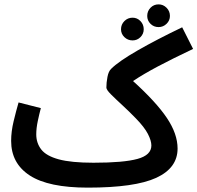

<svg xmlns="http://www.w3.org/2000/svg" viewBox="-20 -838 904 879"><path d="M706 -714Q684 -714 669 -729Q654 -744 654 -765Q654 -787 669 -802.5Q684 -818 706 -818Q727 -818 742.5 -802.5Q758 -787 758 -765Q758 -744 742.5 -729Q727 -714 706 -714ZM587 -653Q565 -653 549.5 -668Q534 -683 534 -704Q534 -726 549.5 -741.5Q565 -757 587 -757Q608 -757 623 -741.5Q638 -726 638 -704Q638 -683 623 -668Q608 -653 587 -653ZM382 21Q202 21 116.5 -34.5Q31 -90 31 -193Q31 -236 42.5 -283.5Q54 -331 65 -369L167 -343Q160 -317 153 -284Q146 -251 146 -223Q146 -183 169 -153.5Q192 -124 249 -108.5Q306 -93 408 -93Q546 -93 609.5 -110.5Q673 -128 673 -172Q673 -194 657 -225Q641 -256 602 -296Q571 -328 540 -356.5Q509 -385 488 -406Q467 -427 467 -437Q467 -460 472 -486Q477 -512 489 -523Q523 -557 610 -607Q697 -657 814 -713L864 -614Q769 -569 703 -534Q637 -499 589 -467Q695 -371 744 -298Q793 -225 793 -158Q793 -69 695.5 -24Q598 21 382 21Z"/></svg>

Font: Noto Sans Arabic UI SmCn SmBd
Style: Regular
Weight: 600
Width: 4
Designer: Monotype Design Team, Nadine Chahine and Nizar Qandah
Foundry: Monotype Imaging Inc.
Version: Version 2.010; ttfautohint (v1.8.4.7-5d5b)